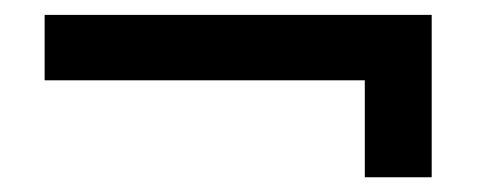

<svg xmlns="http://www.w3.org/2000/svg" viewBox="-20 -331 650 258"><path d="M560.1 -311V-92.8H470.2V-223.1H40V-311Z"/></svg>

Font: Fivo Sans Modern Med
Style: Regular
Weight: 450
Designer: Alexander Slobzheninov
Foundry: Alexander Slobzheninov
Version: 1.0